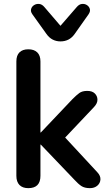

<svg xmlns="http://www.w3.org/2000/svg" viewBox="-20 -969 576 997"><path d="M127 8Q97 8 81 -8.5Q65 -25 65 -56V-650Q65 -681 81 -697Q97 -713 127 -713Q157 -713 173.5 -697Q190 -681 190 -650V-281H192L357 -455Q377 -475 392 -486Q407 -497 433 -497Q459 -497 472.5 -483.5Q486 -470 486 -451Q486 -432 468 -413L294 -229V-281L485 -75Q503 -56 501.5 -36.5Q500 -17 485 -4.5Q470 8 447 8Q419 8 402.5 -3Q386 -14 366 -36L192 -218H190V-56Q190 8 127 8ZM294 -754Q272 -754 253.5 -763.5Q235 -773 221 -793L148 -895Q138 -909 141.5 -922Q145 -935 157 -942.5Q169 -950 183.5 -948.5Q198 -947 210 -933L294 -835L379 -933Q391 -947 405.5 -948.5Q420 -950 431.5 -942.5Q443 -935 446.5 -922.5Q450 -910 440 -895L368 -793Q354 -773 335.5 -763.5Q317 -754 294 -754Z"/></svg>

Font: Nunito
Style: Bold
Weight: 700
Designer: Vernon Adams
Foundry: Vernon Adams
Version: Version 3.602